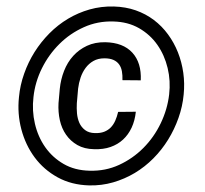

<svg xmlns="http://www.w3.org/2000/svg" viewBox="-20 -558 627 588"><path d="M396 -215.8Q393.1 -188.5 383.1 -167Q373 -145.5 356.9 -130.6Q340.8 -115.7 318.6 -107.9Q296.4 -100.1 268.1 -101.1Q238.3 -101.6 217 -113.8Q195.8 -126 182.4 -145.3Q168.9 -164.6 163.3 -189.7Q157.7 -214.8 159.2 -242.2L163.1 -286.1Q166 -314.9 176.3 -341.1Q186.5 -367.2 204.1 -386.7Q221.7 -406.2 246.3 -417.7Q271 -429.2 302.2 -428.7Q356.9 -427.7 385.3 -396.7Q413.6 -365.7 411.1 -312L355 -312.5Q355.5 -327.6 353.3 -339.8Q351.1 -352.1 344.7 -360.8Q338.4 -369.6 327.4 -374.5Q316.4 -379.4 299.8 -379.4Q280.3 -379.4 266.1 -371.3Q252 -363.3 242.2 -350.1Q232.4 -336.9 226.8 -320.3Q221.2 -303.7 219.2 -286.6L215.3 -241.7Q214.4 -226.6 215.8 -210.7Q217.3 -194.8 223.1 -181.6Q229 -168.5 240.5 -159.7Q252 -150.9 270.5 -150.4Q287.1 -149.9 299.1 -154.5Q311 -159.2 319.3 -167.7Q327.6 -176.3 333 -188.5Q338.4 -200.7 341.8 -215.3ZM82.5 -260.7Q77.6 -219.2 86.9 -179.2Q96.2 -139.2 118.4 -107.4Q140.6 -75.7 174.8 -55.9Q209 -36.1 254.4 -35.2Q302.7 -33.7 344.7 -53Q386.7 -72.3 419.2 -105Q451.7 -137.7 472.2 -180.4Q492.7 -223.1 498 -268.6Q502.9 -310.1 493.4 -349.6Q483.9 -389.2 461.9 -420.7Q439.9 -452.1 405.8 -471.7Q371.6 -491.2 327.1 -492.2Q278.8 -493.7 236.6 -474.6Q194.3 -455.6 161.9 -423.3Q129.4 -391.1 108.4 -348.9Q87.4 -306.6 82.5 -260.7ZM38.1 -260.7Q41.5 -297.4 54 -332.5Q66.4 -367.7 85.9 -398.7Q105.5 -429.7 131.3 -455.8Q157.2 -481.9 188.2 -500.5Q219.2 -519 254.6 -529.1Q290 -539.1 328.6 -538.1Q364.7 -537.1 395.5 -526.4Q426.3 -515.6 451.2 -496.8Q476.1 -478 494.6 -452.6Q513.2 -427.2 524.9 -397.7Q536.6 -368.2 541.3 -335.2Q545.9 -302.2 542.5 -268.6Q539.1 -231.9 526.6 -196.8Q514.2 -161.6 494.9 -130.4Q475.6 -99.1 449.7 -73Q423.8 -46.9 392.8 -28.3Q361.8 -9.8 326.4 0.5Q291 10.7 252.9 9.8Q198.7 8.3 156.5 -14.9Q114.3 -38.1 86.2 -75.9Q58.1 -113.8 45.4 -161.9Q32.7 -210 38.1 -260.7Z"/></svg>

Font: TypoPRO Roboto Mono
Style: Italic
Weight: 500
Designer: Google
Version: Version 2.000986; 2015; ttfautohint (v1.3)